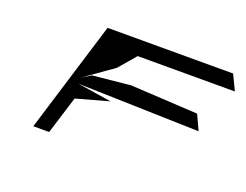

<svg xmlns="http://www.w3.org/2000/svg" viewBox="-95 -960 1223 956"><g transform="rotate(20 516.5 -481.5)"><path d="M149 -188H233L295 -388L468 -436L288 -464L931 -446L894 -526L537 -546L337 -526L288 -496L441 -604L518 -694H1033L994 -775H329Z"/></g></svg>

Font: bitstorm
Style: ultextobl
Weight: 400
Version: Version 0.2